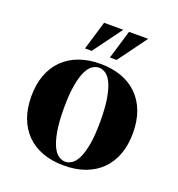

<svg xmlns="http://www.w3.org/2000/svg" viewBox="-131 -818 872 941"><g transform="rotate(20 305.0 -347.5)"><path d="M40 0ZM305 -5Q322 -5 339 -16Q356 -27 369.5 -54.5Q383 -82 391.5 -129.5Q400 -177 400 -250Q400 -323 391.5 -370.5Q383 -418 369.5 -445.5Q356 -473 339 -484Q322 -495 305 -495Q288 -495 271 -484Q254 -473 240.5 -445.5Q227 -418 218.5 -370.5Q210 -323 210 -250Q210 -177 218.5 -129.5Q227 -82 240.5 -54.5Q254 -27 271 -16Q288 -5 305 -5ZM305 -515Q367 -515 416 -497Q465 -479 499.5 -444.5Q534 -410 552 -361Q570 -312 570 -250Q570 -188 552 -139Q534 -90 499.5 -55.5Q465 -21 416 -3Q367 15 305 15Q243 15 194 -3Q145 -21 110.5 -55.5Q76 -90 58 -139Q40 -188 40 -250Q40 -312 58 -361Q76 -410 110.5 -444.5Q145 -479 194 -497Q243 -515 305 -515ZM352 -710 242 -560H207L252 -710ZM482 -710 372 -560H337L382 -710Z"/></g></svg>

Font: Yeseva One
Style: Regular
Weight: 400
Designer: Jovanny Lemonad
Foundry: Jovanny Lemonad
Version: Version 2.001; ttfautohint (v0.91) -l 8 -r 50 -G 200 -x 0 -w